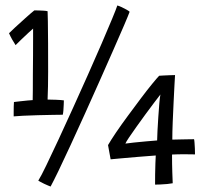

<svg xmlns="http://www.w3.org/2000/svg" viewBox="-20 -672 796 702"><path d="M154 -308Q166 -308 184.8 -307.2Q203.5 -306.5 213.5 -305Q213.5 -300 213 -289.5Q212.5 -279 211.8 -268.5Q211 -258 209.5 -252.5Q198.5 -252.5 173 -252Q147.5 -251.5 118 -250.8Q88.5 -250 64 -248.8Q39.5 -247.5 30 -246.5Q30 -253.5 30 -263Q30 -272.5 30.2 -282.2Q30.5 -292 31 -299Q38 -300 52.2 -301.5Q66.5 -303 80.5 -304.5Q94.5 -306 99.5 -306Q100 -313.5 100 -339.5Q100 -365.5 100.2 -399.8Q100.5 -434 100.8 -469Q101 -504 101 -530.8Q101 -557.5 101 -567.5Q97 -564.5 83.8 -552Q70.5 -539.5 56.5 -526.2Q42.5 -513 37 -507Q31 -516 24.2 -528Q17.5 -540 13 -550.5Q18 -556 35.5 -572Q53 -588 73 -606Q93 -624 105.5 -634Q112 -634 120.8 -633.8Q129.5 -633.5 138.8 -633Q148 -632.5 154 -631Q154.5 -626 155 -594Q155.5 -562 155.8 -513.2Q156 -464.5 156 -409.5Q156 -383 155.5 -356.8Q155 -330.5 154 -308ZM409 -652Q416 -650 425 -645.8Q434 -641.5 442.2 -637Q450.5 -632.5 454 -629Q449.5 -616.5 433.8 -579.8Q418 -543 395 -490.8Q372 -438.5 345.2 -378.2Q318.5 -318 290.8 -256.8Q263 -195.5 238 -141.2Q213 -87 193.8 -47.2Q174.5 -7.5 165 10Q162 9 155.5 6.2Q149 3.5 141.5 0Q134 -3.5 128.2 -6.8Q122.5 -10 120 -11.5Q130 -27.5 149.2 -67.2Q168.5 -107 193.8 -161.5Q219 -216 247 -277.5Q275 -339 302 -399.8Q329 -460.5 351.8 -513.2Q374.5 -566 389.8 -602.8Q405 -639.5 409 -652ZM693 -107.5Q681 -108 655 -108Q629 -108 609 -107Q609 -71.5 610 -41.5Q611 -11.5 611.5 -2Q604.5 -0.5 591.5 0.8Q578.5 2 566 2.5Q553.5 3 547 3Q547 -14 547.2 -35.2Q547.5 -56.5 548.2 -75.2Q549 -94 549.5 -103.5Q520.5 -101.5 485.5 -98.5Q450.5 -95.5 422.2 -93Q394 -90.5 384.5 -89.5Q382.5 -100.5 379.8 -115Q377 -129.5 375 -141.5Q385 -159 404.2 -187.5Q423.5 -216 447.8 -248.8Q472 -281.5 495.2 -312.5Q518.5 -343.5 536.8 -365.8Q555 -388 562 -395Q567.5 -395.5 578.2 -396Q589 -396.5 601 -397Q613 -397.5 620 -397.5Q619.5 -389.5 618 -362.8Q616.5 -336 614.8 -299.5Q613 -263 611.5 -226Q610 -189 610 -161.5Q623 -162 640.5 -162.2Q658 -162.5 672.2 -162.8Q686.5 -163 689.5 -163Q690.5 -160 691.2 -150.5Q692 -141 692.5 -129.2Q693 -117.5 693 -107.5ZM566.5 -326.5Q558.5 -316 543.5 -296.5Q528.5 -277 511.5 -253.5Q494.5 -230 478.5 -207.8Q462.5 -185.5 451.5 -169Q440.5 -152.5 438.5 -147Q448 -148.5 469.5 -150.8Q491 -153 515 -155.2Q539 -157.5 554.5 -158.5Q554.5 -170 555.8 -193.5Q557 -217 558.8 -244Q560.5 -271 562.5 -293.8Q564.5 -316.5 566.5 -326.5Z"/></svg>

Font: Grandstander Thin Light
Style: Regular
Weight: 300
Version: Version 1.200